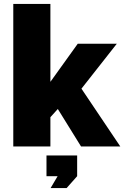

<svg xmlns="http://www.w3.org/2000/svg" viewBox="-20 -750 636 983"><path d="M596 0 397 -296 578 -526H378L238 -331V-730H48V0H238V-150L276 -192L395 0ZM321 213 375 152V46H218V152H275L239 213Z"/></svg>

Font: Raleway Black
Style: Regular
Weight: 900
Designer: Matt McInerney, Pablo Impallari, Rodrigo Fuenzalida
Foundry: Matt McInerney, Pablo Impallari, Rodrigo Fuenzalida
Version: Version 3.000g; ttfautohint (v1.5) -l 8 -r 28 -G 28 -x 14 -D